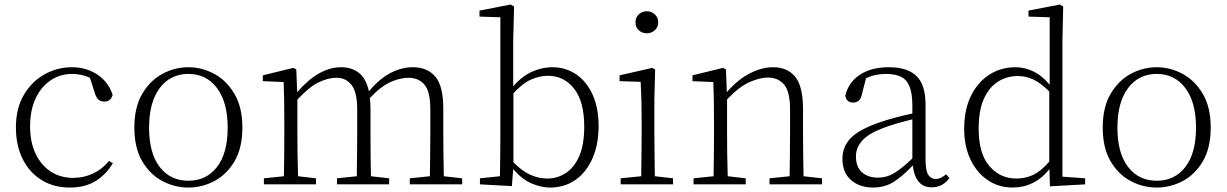

<svg xmlns="http://www.w3.org/2000/svg" viewBox="-20 -820 5457 854"><path d="M464.8 -104 481.9 -94.2Q452.6 -44.4 405.8 -15.1Q358.9 14.2 290 14.2Q219.2 14.2 165.3 -19Q111.3 -52.2 81.1 -112.3Q50.8 -172.4 50.8 -253.9Q50.8 -337.9 85.9 -397.7Q121.1 -457.5 178 -489.3Q234.9 -521 299.8 -521Q363.8 -521 413.1 -488.3Q462.4 -455.6 481 -397.9Q472.7 -368.2 444.8 -368.2Q426.8 -368.2 417.5 -377.4Q408.2 -386.7 402.8 -402.8L379.9 -474.1Q341.8 -491.2 301.8 -491.2Q247.6 -491.2 205.1 -462.6Q162.6 -434.1 138.2 -381.8Q113.8 -329.6 113.8 -257.8Q113.8 -188 138.2 -136.5Q162.6 -85 205.8 -56.9Q249 -28.8 305.2 -28.8Q352.1 -28.8 393.6 -48.1Q435.1 -67.4 464.8 -104Z M817.9 14.2Q756.8 14.2 701.9 -14.9Q647 -43.9 612.3 -103.3Q577.6 -162.6 577.6 -252.9Q577.6 -342.8 612.5 -402.3Q647.5 -461.9 702.4 -491.5Q757.3 -521 817.9 -521Q877.9 -521 932.9 -491.5Q987.8 -461.9 1022.9 -402.3Q1058.1 -342.8 1058.1 -252.9Q1058.1 -162.1 1023.2 -102.8Q988.3 -43.5 933.3 -14.6Q878.4 14.2 817.9 14.2ZM817.9 -16.1Q897.9 -16.1 945.3 -77.4Q992.7 -138.7 992.7 -252Q992.7 -365.2 945.3 -428.2Q897.9 -491.2 817.9 -491.2Q737.8 -491.2 690.4 -428.2Q643.1 -365.2 643.1 -252Q643.1 -138.7 690.4 -77.4Q737.8 -16.1 817.9 -16.1Z M1954.1 -36.1 2035.6 -26.9V0H1802.7V-26.9L1892.1 -36.1Q1892.6 -77.1 1893.3 -130.9Q1894 -184.6 1894 -226.1V-334Q1894 -412.6 1867.9 -443.4Q1841.8 -474.1 1796.9 -474.1Q1760.7 -474.1 1718 -455.6Q1675.3 -437 1625 -383.8Q1627.9 -361.3 1627.9 -334V-226.1Q1627.9 -184.6 1628.4 -130.6Q1628.9 -76.7 1629.9 -36.1L1710.9 -26.9V0H1479V-26.9L1566.9 -36.1Q1567.4 -77.1 1568.1 -130.9Q1568.8 -184.6 1568.8 -226.1V-333Q1568.8 -410.2 1543.5 -442.1Q1518.1 -474.1 1477.1 -474.1Q1439.9 -474.1 1397.9 -454.1Q1356 -434.1 1302.7 -377V-226.1Q1302.7 -185.5 1303.5 -131.3Q1304.2 -77.1 1305.7 -36.1L1385.7 -26.9V0H1153.8V-26.9L1242.7 -36.1Q1243.2 -63.5 1243.7 -97.7Q1244.1 -131.8 1244.4 -165.8Q1244.6 -199.7 1244.6 -226.1V-280.8Q1244.6 -379.9 1241.7 -455.1L1148.9 -459V-484.9L1284.7 -518.1L1297.9 -511.2L1301.8 -410.2Q1397.9 -521 1497.1 -521Q1543.9 -521 1575.9 -496.3Q1607.9 -471.7 1621.1 -414.1Q1667.5 -469.7 1717 -495.4Q1766.6 -521 1815.9 -521Q1880.4 -521 1916 -479.5Q1951.7 -438 1951.7 -337.9V-226.1Q1951.7 -184.6 1952.4 -130.6Q1953.1 -76.7 1954.1 -36.1Z M2263.7 -404.8V-98.1Q2301.3 -59.6 2338.6 -42.7Q2376 -25.9 2415 -25.9Q2458.5 -25.9 2495.8 -49.8Q2533.2 -73.7 2555.9 -124.5Q2578.6 -175.3 2578.6 -256.8Q2578.6 -368.7 2533.4 -425.8Q2488.3 -482.9 2417 -482.9Q2381.3 -482.9 2343.5 -466.8Q2305.7 -450.7 2263.7 -404.8ZM2262.7 -639.2V-436Q2302.7 -481.9 2347.4 -501.5Q2392.1 -521 2436 -521Q2496.6 -521 2543.5 -488.8Q2590.3 -456.5 2616.5 -397.7Q2642.6 -338.9 2642.6 -259.8Q2642.6 -178.2 2615.7 -116.5Q2588.9 -54.7 2540.3 -20.3Q2491.7 14.2 2426.8 14.2Q2387.2 14.2 2344.2 -4.2Q2301.3 -22.5 2262.7 -67.9L2256.8 7.8L2114.7 0V-26.9L2203.6 -36.1Q2204.1 -63.5 2204.6 -97.7Q2205.1 -131.8 2205.3 -165.8Q2205.6 -199.7 2205.6 -226.1V-743.2L2112.8 -746.1V-772.9L2251 -799.8L2266.6 -791Z M2856.9 -671.9Q2835.9 -671.9 2821.3 -685.3Q2806.6 -698.7 2806.6 -721.2Q2806.6 -742.7 2821.3 -756.3Q2835.9 -770 2856.9 -770Q2877 -770 2892.3 -756.3Q2907.7 -742.7 2907.7 -721.2Q2907.7 -698.7 2892.3 -685.3Q2877 -671.9 2856.9 -671.9ZM2892.6 -36.1 2973.6 -26.9V0H2740.7V-26.9L2832 -36.1Q2832.5 -63.5 2832.8 -97.7Q2833 -131.8 2833.5 -165.8Q2834 -199.7 2834 -226.1V-280.8Q2834 -329.1 2833 -370.8Q2832 -412.6 2829.6 -456.1L2735.8 -459V-484.9L2880.9 -518.1L2894 -511.2L2890.6 -377V-226.1Q2890.6 -185.5 2891.4 -131.3Q2892.1 -77.1 2892.6 -36.1Z M3554.2 -36.1 3636.2 -26.9V0H3402.8V-26.9L3492.2 -36.1Q3492.7 -77.1 3493.4 -130.9Q3494.1 -184.6 3494.1 -226.1V-334Q3494.1 -412.1 3467.8 -443.6Q3441.4 -475.1 3395 -475.1Q3361.3 -475.1 3314.9 -455.3Q3268.6 -435.5 3213.9 -377.9V-226.1Q3213.9 -185.5 3214.6 -131.3Q3215.3 -77.1 3216.8 -36.1L3296.9 -26.9V0H3064.9V-26.9L3153.8 -36.1Q3154.3 -63.5 3154.8 -97.7Q3155.3 -131.8 3155.5 -165.8Q3155.8 -199.7 3155.8 -226.1V-280.8Q3155.8 -379.9 3152.8 -455.1L3060.1 -459V-484.9L3195.8 -518.1L3209 -511.2L3212.9 -410.2Q3264.2 -468.3 3316.9 -494.6Q3369.6 -521 3418.9 -521Q3481.9 -521 3516.8 -478.8Q3551.8 -436.5 3551.8 -334V-226.1Q3551.8 -184.6 3552.5 -130.6Q3553.2 -76.7 3554.2 -36.1Z M4038.1 -115.2V-289.1Q4003.4 -280.8 3969 -270.8Q3934.6 -260.7 3906.7 -250Q3840.3 -224.6 3813.7 -193.1Q3787.1 -161.6 3787.1 -125Q3787.1 -77.6 3814 -53.7Q3840.8 -29.8 3885.7 -29.8Q3923.3 -29.8 3956.5 -49.6Q3989.7 -69.3 4038.1 -115.2ZM4188 -44.9 4203.1 -27.8Q4172.4 13.2 4124 13.2Q4086.4 13.2 4065.7 -12.5Q4044.9 -38.1 4040 -84Q3993.2 -34.7 3953.9 -10.3Q3914.6 14.2 3862.8 14.2Q3804.2 14.2 3765.6 -18.8Q3727.1 -51.8 3727.1 -113.8Q3727.1 -168.9 3765.4 -207.3Q3803.7 -245.6 3896 -276.9Q3928.7 -288.1 3965.6 -297.9Q4002.4 -307.6 4038.1 -314.9V-349.1Q4038.1 -405.3 4025.1 -436.3Q4012.2 -467.3 3986.1 -479.2Q3960 -491.2 3919.9 -491.2Q3897.9 -491.2 3876.2 -486.8Q3854.5 -482.4 3832 -472.2L3814 -401.9Q3806.6 -363.8 3774.9 -363.8Q3744.6 -363.8 3739.7 -395Q3754.9 -455.6 3805.9 -488.3Q3856.9 -521 3933.1 -521Q4015.6 -521 4056.2 -482.2Q4096.7 -443.4 4096.7 -354V-112.8Q4096.7 -61 4108.9 -42.5Q4121.1 -23.9 4143.1 -23.9Q4164.1 -23.9 4188 -44.9Z M4647 -101.1V-413.1Q4611.3 -449.2 4577.9 -465.6Q4544.4 -481.9 4506.8 -481.9Q4459.5 -481.9 4419.9 -457.5Q4380.4 -433.1 4356.7 -381.6Q4333 -330.1 4333 -248Q4333 -136.2 4380.9 -81.1Q4428.7 -25.9 4500 -25.9Q4542 -25.9 4576.7 -42.7Q4611.3 -59.6 4647 -101.1ZM4705.6 -34.2 4806.6 -26.9V0L4649.9 8.8L4647.9 -67.9Q4614.3 -25.9 4573.2 -5.9Q4532.2 14.2 4484.9 14.2Q4421.4 14.2 4372.6 -19.3Q4323.7 -52.7 4296.1 -111.6Q4268.6 -170.4 4268.6 -247.1Q4268.6 -332 4298.6 -393.3Q4328.6 -454.6 4380.4 -487.8Q4432.1 -521 4497.6 -521Q4536.1 -521 4575 -502.9Q4613.8 -484.9 4648.9 -442.9V-743.2L4554.7 -746.1V-772.9L4693.8 -799.8L4709 -791L4705.6 -641.1Z M5125 14.2Q5064 14.2 5009 -14.9Q4954.1 -43.9 4919.4 -103.3Q4884.8 -162.6 4884.8 -252.9Q4884.8 -342.8 4919.7 -402.3Q4954.6 -461.9 5009.5 -491.5Q5064.5 -521 5125 -521Q5185.1 -521 5240 -491.5Q5294.9 -461.9 5330.1 -402.3Q5365.2 -342.8 5365.2 -252.9Q5365.2 -162.1 5330.3 -102.8Q5295.4 -43.5 5240.5 -14.6Q5185.5 14.2 5125 14.2ZM5125 -16.1Q5205.1 -16.1 5252.4 -77.4Q5299.8 -138.7 5299.8 -252Q5299.8 -365.2 5252.4 -428.2Q5205.1 -491.2 5125 -491.2Q5044.9 -491.2 4997.6 -428.2Q4950.2 -365.2 4950.2 -252Q4950.2 -138.7 4997.6 -77.4Q5044.9 -16.1 5125 -16.1Z"/></svg>

Font: Source Han Serif CN ExtraLight
Style: Regular
Weight: 250
Designer: Ryoko NISHIZUKA  (kana & ideographs); Frank Grießhammer (Latin, Greek & Cyrillic); Wenlong ZHANG  (bopomofo); Sandoll Co
Foundry: Adobe Systems Incorporated
Version: Version 1.001;PS 1.001;hotconv 16.6.54;makeotf.lib2.5.65590